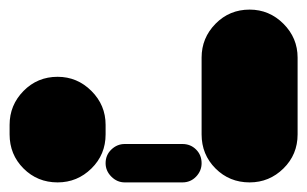

<svg xmlns="http://www.w3.org/2000/svg" viewBox="-20 -380 640 400"><path d="M0 -100H200V-120H0ZM100 -200Q58 -200 29 -170.5Q0 -141 0 -100Q0 -58 29 -29Q58 0 100 0Q141 0 170.5 -29Q200 -58 200 -100Q200 -141 170.5 -170.5Q141 -200 100 -200ZM100 -220Q58 -220 29 -190.5Q0 -161 0 -120Q0 -78 29 -49Q58 -20 100 -20Q141 -20 170.5 -49Q200 -78 200 -120Q200 -161 170.5 -190.5Q141 -220 100 -220Z M240 -80Q224 -80 212 -68.5Q200 -57 200 -40Q200 -24 212 -12Q224 0 240 0H360Q377 0 388.5 -12Q400 -24 400 -40Q400 -57 388.5 -68.5Q377 -80 360 -80Z M400 -100H600V-260H400ZM500 -200Q458 -200 429 -170.5Q400 -141 400 -100Q400 -58 429 -29Q458 0 500 0Q541 0 570.5 -29Q600 -58 600 -100Q600 -141 570.5 -170.5Q541 -200 500 -200ZM500 -360Q458 -360 429 -330.5Q400 -301 400 -260Q400 -218 429 -189Q458 -160 500 -160Q541 -160 570.5 -189Q600 -218 600 -260Q600 -301 570.5 -330.5Q541 -360 500 -360Z"/></svg>

Font: Wavefont Black
Style: Regular
Weight: 900
Version: Version 3.004;gftools[0.9.33]